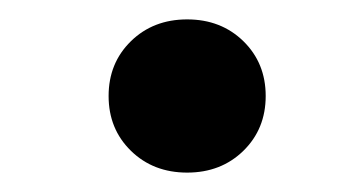

<svg xmlns="http://www.w3.org/2000/svg" viewBox="-20 -438 373 198"><path d="M92 -339Q92 -373 115 -395.5Q138 -418 173 -418Q208 -418 231 -395.5Q254 -373 254 -339Q254 -305 231 -282.5Q208 -260 173 -260Q138 -260 115 -282.5Q92 -305 92 -339Z"/></svg>

Font: LINE Seed Sans TH App
Style: Bold
Weight: 700
Designer: Dalton Maag Ltd | Thai characters by Cadson Demak Co.,Ltd.
Foundry: Dalton Maag Ltd
Version: Version 1.003